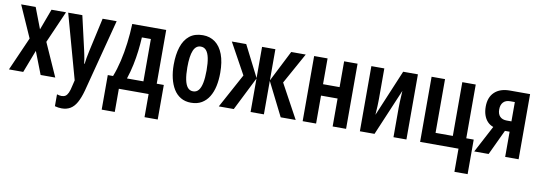

<svg xmlns="http://www.w3.org/2000/svg" viewBox="-59 -945 4433 1576"><g transform="rotate(10 2157.0 -156.5)"><path d="M132 -279 15 -543H136L203 -368L268 -543H389L272 -276L395 0H273L200 -188L128 0H9Z M407 -543H525L589 -264Q593 -245 597 -226.5Q601 -208 604 -189Q607 -170 609 -153H613Q615 -176 620 -203Q625 -230 632 -263L694 -543H811L653 64Q636 126 614 165Q592 204 561.5 222Q531 240 490 240Q475 240 461.5 238Q448 236 433 232V133Q443 136 452.5 138Q462 140 471 140Q491 140 504 131.5Q517 123 527 101.5Q537 80 545 41L556 -5Z M1224 -543V-95H1283V193H1173V0H925V193H816V-95H860Q884 -156 901 -229Q918 -302 928 -382Q938 -462 941 -543ZM1038 -448Q1035 -391 1028 -333Q1021 -275 1008.5 -215.5Q996 -156 976 -95H1113V-448Z M1722 -273Q1722 -213 1711 -162Q1700 -111 1676.5 -72.5Q1653 -34 1616 -12Q1579 10 1527 10Q1478 10 1441.5 -11.5Q1405 -33 1381.5 -71.5Q1358 -110 1346 -161.5Q1334 -213 1334 -273Q1334 -358 1354.5 -421Q1375 -484 1418 -518.5Q1461 -553 1529 -553Q1588 -553 1631.5 -521Q1675 -489 1698.5 -426.5Q1722 -364 1722 -273ZM1448 -271Q1448 -210 1456.5 -168.5Q1465 -127 1482.5 -106Q1500 -85 1528 -85Q1556 -85 1573.5 -106Q1591 -127 1599.5 -169Q1608 -211 1608 -272Q1608 -335 1599.5 -376Q1591 -417 1573.5 -437.5Q1556 -458 1528 -458Q1487 -458 1467.5 -412Q1448 -366 1448 -271Z M2387 -543 2244 -285 2399 0H2274L2134 -279V0H2023V-279L1883 0H1758L1913 -285L1771 -543H1891L2023 -283V-543H2134V-283L2266 -543Z M2569 -543V-328H2707V-543H2819V0H2707V-233H2569V0H2457V-543Z M3042 -295Q3042 -278 3041.5 -261.5Q3041 -245 3040.5 -229Q3040 -213 3038.5 -194.5Q3037 -176 3036 -155L3199 -543H3322V0H3214V-248Q3214 -270 3215 -293.5Q3216 -317 3217.5 -340.5Q3219 -364 3220 -387L3056 0H2934V-543H3042Z M3866 193H3756V0H3436V-543H3548V-95H3692V-543H3804V-95H3866Z M4007 0H3887L4006 -225Q3977 -235 3957 -256.5Q3937 -278 3926.5 -309Q3916 -340 3916 -379Q3916 -457 3961.5 -500Q4007 -543 4088 -543H4257V0H4145V-210H4106ZM4029 -375Q4029 -337 4049 -316.5Q4069 -296 4106 -296H4145V-457H4106Q4069 -457 4049 -435.5Q4029 -414 4029 -375Z"/></g></svg>

Font: Noto Sans Display ExtraCondensed SemiBold
Style: Regular
Weight: 600
Width: 2
Designer: Monotype Design Team
Foundry: Monotype Imaging Inc.
Version: Version 2.003